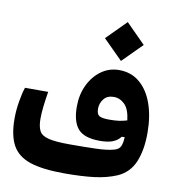

<svg xmlns="http://www.w3.org/2000/svg" viewBox="-79 -756 743 829"><g transform="rotate(10 293.0 -341.5)"><path d="M258.3 3.9Q162.1 3.9 106.9 -14.6Q51.8 -33.2 28.6 -76.2Q5.4 -119.1 5.4 -192.4Q5.4 -230 12.2 -269.3Q19 -308.6 26.9 -330.6H128.4Q122.1 -291 118.9 -262.9Q115.7 -234.9 115.7 -210.4Q115.7 -176.8 125.7 -157.7Q135.7 -138.7 166.3 -131.1Q196.8 -123.5 258.3 -123.5Q262.2 -123.5 266.1 -123.5Q270 -123.5 273.9 -123.5Q326.2 -123.5 375.2 -125Q424.3 -126.5 453.1 -134.8Q472.7 -140.1 479.5 -153.8Q486.3 -167.5 487.8 -195.3L474.6 -194.8Q463.9 -179.7 442.9 -170.4Q421.9 -161.1 384.3 -161.1Q315.9 -161.1 288.6 -192.4Q261.2 -223.6 261.2 -290Q261.2 -341.8 281.2 -384Q301.3 -426.3 335.9 -451.4Q370.6 -476.6 414.1 -476.6Q467.8 -476.6 505.1 -444.8Q542.5 -413.1 562 -357.4Q581.5 -301.8 581.5 -230Q581.5 -154.8 559.6 -102.5Q537.6 -50.3 485.8 -27.8Q443.4 -9.8 389.2 -2.9Q335 3.9 258.3 3.9ZM486.3 -268.6Q480.5 -317.4 459.5 -337.9Q438.5 -358.4 411.6 -358.4Q382.8 -358.4 367.9 -339.4Q353 -320.3 353 -296.9Q353 -272.9 364.7 -265.6Q376.5 -258.3 409.2 -258.3Q433.1 -258.3 450.9 -260.7Q468.8 -263.2 486.3 -268.6ZM414.6 -516.6 329.6 -601.6 414.6 -687 499.5 -601.6Z"/></g></svg>

Font: Cascadia Mono PL SemiBold
Style: Regular
Weight: 600
Monospace: yes
Designer: Aaron Bell
Foundry: Saja Typeworks
Version: Version 2404.023; ttfautohint (v1.8.4)